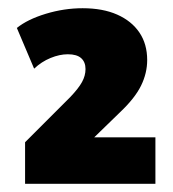

<svg xmlns="http://www.w3.org/2000/svg" viewBox="-20 -729 420 467"><path d="M41 -282V-383L151 -493Q171 -514 179.5 -529.5Q188 -545 188 -561Q188 -578 177.5 -587.5Q167 -597 145 -597Q125 -597 103 -588Q81 -579 63 -562L21 -661Q47 -682 91.5 -695.5Q136 -709 181 -709Q230 -709 265 -693.5Q300 -678 319 -650Q338 -622 338 -583Q338 -551 323 -520.5Q308 -490 272 -456L201 -387V-395H358V-282Z"/></svg>

Font: Nunito Sans 12pt Black
Style: Regular
Weight: 900
Designer: Vernon Adams
Foundry: Vernon Adams
Version: Version 3.101;gftools[0.9.27]